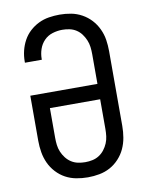

<svg xmlns="http://www.w3.org/2000/svg" viewBox="-85 -804 669 873"><g transform="rotate(-10 250.0 -367.5)"><path d="M250 8Q223 8 196.5 3Q170 -2 147 -14.5Q124 -27 105.5 -47Q87 -67 76 -91Q65 -115 60.5 -141.5Q56 -168 56 -195V-403H366V-540Q366 -557 364 -573.5Q362 -590 355.5 -605.5Q349 -621 339 -634.5Q329 -648 315 -657Q301 -666 284.5 -669.5Q268 -673 251 -673Q228 -673 205.5 -666Q183 -659 167 -642.5Q151 -626 143.5 -604Q136 -582 136 -559V-555H58V-561Q58 -586 64 -610.5Q70 -635 82 -657Q94 -679 112.5 -696Q131 -713 153.5 -724Q176 -735 201 -739Q226 -743 251 -743Q278 -743 304 -738Q330 -733 353.5 -720Q377 -707 395 -687.5Q413 -668 424.5 -643.5Q436 -619 440 -593Q444 -567 444 -540V-195Q444 -168 439.5 -141.5Q435 -115 424 -91Q413 -67 394.5 -47Q376 -27 353 -14.5Q330 -2 303.5 3Q277 8 250 8ZM250 -62Q267 -62 283.5 -65.5Q300 -69 314 -78Q328 -87 338.5 -100.5Q349 -114 355.5 -129.5Q362 -145 364 -161.5Q366 -178 366 -195V-332H134V-195Q134 -178 136 -161.5Q138 -145 144.5 -129.5Q151 -114 161.5 -100.5Q172 -87 186 -78Q200 -69 216.5 -65.5Q233 -62 250 -62Z"/></g></svg>

Font: Iosevka Custom
Style: Regular
Weight: 400
Monospace: yes
Designer: Belleve Invis
Foundry: Belleve Invis
Version: Version 32.5.0; ttfautohint (v1.8.4)